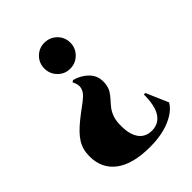

<svg xmlns="http://www.w3.org/2000/svg" viewBox="-209 -821 941 941"><g transform="rotate(-45 261.5 -350.0)"><path d="M493 -75Q471 -36 413 -11Q355 14 272 14Q154 14 92 -32.5Q30 -79 30 -163Q30 -188 35.5 -208.5Q41 -229 52.5 -247.5Q64 -266 81.5 -284Q99 -302 123 -321.5Q147 -341 177 -363Q198 -378 215 -393.5Q232 -409 237.5 -429.5Q243 -450 228 -479L237 -485Q281 -474 311.5 -442.5Q342 -411 337 -361Q334 -336 324 -319.5Q314 -303 300.5 -288.5Q287 -274 274 -257.5Q261 -241 252.5 -216.5Q244 -192 245 -154Q246 -97 269.5 -66.5Q293 -36 336 -36Q382 -36 407.5 -73Q433 -110 433 -190H443ZM267 -714Q305 -714 331.5 -688Q358 -662 358 -624Q358 -587 331.5 -560.5Q305 -534 267 -534Q230 -534 204 -560.5Q178 -587 178 -624Q178 -662 204 -688Q230 -714 267 -714Z"/></g></svg>

Font: Cinzel Black
Style: Regular
Weight: 900
Designer: Natanael Gama
Version: Version 2.000